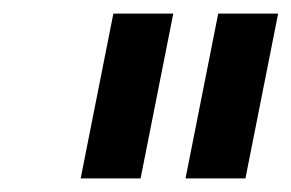

<svg xmlns="http://www.w3.org/2000/svg" viewBox="-20 -720 428 282"><path d="M234.5 -700 186.5 -458H98.5L146.5 -700ZM388.5 -700 340.5 -458H252.5L300.5 -700Z"/></svg>

Font: Argentum Sans
Style: Italic
Weight: 400
Italic angle: -11.3099°
Designer: Julieta Ulanovsky, Owen Earl, Rasmus Andersson, Cristiano Sobral
Foundry: The Argentum Sans Project Authors
Version: Version 3.131; ttfautohint (v1.8.4.7-5d5b-dirty)